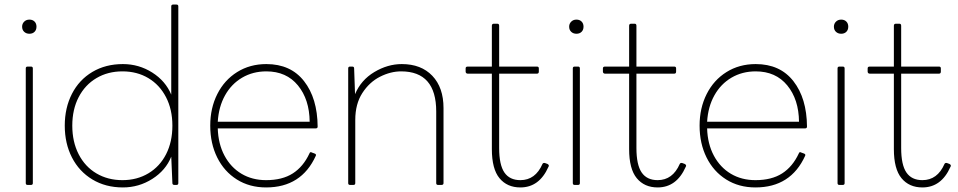

<svg xmlns="http://www.w3.org/2000/svg" viewBox="-20 -798 4202 842"><path d="M109 -712Q123 -712 131.5 -703.5Q140 -695 140 -681Q140 -667 131.5 -658.5Q123 -650 109 -650Q95 -650 86 -658.5Q77 -667 77 -681Q77 -694 86 -703Q95 -712 109 -712ZM101 -506H116Q124 -506 124 -498V5Q124 13 116 13H101Q93 13 93 5V-498Q93 -506 101 -506Z M739 -778H754Q762 -778 762 -770V5Q762 13 754 13H745Q736 13 736 5L731 -111Q707 -51 648 -13.5Q589 24 519 24Q443 24 385 -11Q327 -46 295.5 -107.5Q264 -169 264 -247Q264 -325 295.5 -386.5Q327 -448 385 -482.5Q443 -517 519 -517Q589 -517 647.5 -480Q706 -443 731 -383V-770Q731 -778 739 -778ZM736 -247Q736 -318 708 -372Q680 -426 630.5 -455.5Q581 -485 517 -485Q453 -485 403 -455.5Q353 -426 325 -372Q297 -318 297 -247Q297 -176 325 -121.5Q353 -67 403 -37.5Q453 -8 517 -8Q581 -8 631 -38Q681 -68 708.5 -122Q736 -176 736 -247Z M1365 -115Q1302 24 1147 24Q1074 24 1018.5 -11Q963 -46 932.5 -107.5Q902 -169 902 -247Q902 -324 933 -385.5Q964 -447 1020 -482Q1076 -517 1148 -517Q1255 -517 1313.5 -442Q1372 -367 1373 -243Q1373 -235 1365 -235H935Q937 -167 964.5 -115.5Q992 -64 1039 -36Q1086 -8 1147 -8Q1218 -8 1264 -37.5Q1310 -67 1337 -125Q1340 -134 1348 -129L1359 -125Q1368 -122 1365 -115ZM1148 -485Q1089 -485 1042 -457.5Q995 -430 967 -380Q939 -330 935 -264H1338Q1337 -362 1286.5 -423.5Q1236 -485 1148 -485Z M1742 -517Q1827 -517 1876 -465.5Q1925 -414 1925 -324V5Q1925 13 1916 13H1901Q1893 13 1893 5V-309Q1893 -485 1739 -485Q1693 -485 1646.5 -461.5Q1600 -438 1569 -390Q1538 -342 1538 -272V5Q1538 13 1530 13H1515Q1507 13 1507 5V-498Q1507 -506 1515 -506H1525Q1533 -506 1533 -498L1537 -385Q1563 -447 1621.5 -482Q1680 -517 1742 -517Z M2022 -484V-498Q2022 -506 2031 -506H2137V-685Q2137 -694 2146 -694H2161Q2169 -694 2169 -685V-506H2335Q2343 -506 2343 -498V-484Q2343 -475 2335 -475H2169V-149Q2169 -75 2192 -41.5Q2215 -8 2262 -8Q2328 -8 2359 -79Q2362 -85 2370 -83L2381 -79Q2385 -77 2386.5 -73.5Q2388 -70 2385 -66Q2345 24 2262 24Q2204 24 2170.5 -16.5Q2137 -57 2137 -144V-475H2031Q2027 -475 2024.5 -477.5Q2022 -480 2022 -484Z M2508 -712Q2522 -712 2530.5 -703.5Q2539 -695 2539 -681Q2539 -667 2530.5 -658.5Q2522 -650 2508 -650Q2494 -650 2485 -658.5Q2476 -667 2476 -681Q2476 -694 2485 -703Q2494 -712 2508 -712ZM2500 -506H2515Q2523 -506 2523 -498V5Q2523 13 2515 13H2500Q2492 13 2492 5V-498Q2492 -506 2500 -506Z M2624 -484V-498Q2624 -506 2633 -506H2739V-685Q2739 -694 2748 -694H2763Q2771 -694 2771 -685V-506H2937Q2945 -506 2945 -498V-484Q2945 -475 2937 -475H2771V-149Q2771 -75 2794 -41.5Q2817 -8 2864 -8Q2930 -8 2961 -79Q2964 -85 2972 -83L2983 -79Q2987 -77 2988.5 -73.5Q2990 -70 2987 -66Q2947 24 2864 24Q2806 24 2772.5 -16.5Q2739 -57 2739 -144V-475H2633Q2629 -475 2626.5 -477.5Q2624 -480 2624 -484Z M3511 -115Q3448 24 3293 24Q3220 24 3164.5 -11Q3109 -46 3078.5 -107.5Q3048 -169 3048 -247Q3048 -324 3079 -385.5Q3110 -447 3166 -482Q3222 -517 3294 -517Q3401 -517 3459.5 -442Q3518 -367 3519 -243Q3519 -235 3511 -235H3081Q3083 -167 3110.5 -115.5Q3138 -64 3185 -36Q3232 -8 3293 -8Q3364 -8 3410 -37.5Q3456 -67 3483 -125Q3486 -134 3494 -129L3505 -125Q3514 -122 3511 -115ZM3294 -485Q3235 -485 3188 -457.5Q3141 -430 3113 -380Q3085 -330 3081 -264H3484Q3483 -362 3432.5 -423.5Q3382 -485 3294 -485Z M3669 -712Q3683 -712 3691.5 -703.5Q3700 -695 3700 -681Q3700 -667 3691.5 -658.5Q3683 -650 3669 -650Q3655 -650 3646 -658.5Q3637 -667 3637 -681Q3637 -694 3646 -703Q3655 -712 3669 -712ZM3661 -506H3676Q3684 -506 3684 -498V5Q3684 13 3676 13H3661Q3653 13 3653 5V-498Q3653 -506 3661 -506Z M3785 -484V-498Q3785 -506 3794 -506H3900V-685Q3900 -694 3909 -694H3924Q3932 -694 3932 -685V-506H4098Q4106 -506 4106 -498V-484Q4106 -475 4098 -475H3932V-149Q3932 -75 3955 -41.5Q3978 -8 4025 -8Q4091 -8 4122 -79Q4125 -85 4133 -83L4144 -79Q4148 -77 4149.5 -73.5Q4151 -70 4148 -66Q4108 24 4025 24Q3967 24 3933.5 -16.5Q3900 -57 3900 -144V-475H3794Q3790 -475 3787.5 -477.5Q3785 -480 3785 -484Z"/></svg>

Font: LINE Seed JP_TTF Thin
Style: Regular
Weight: 250
Designer: LY Corporation & Fontrix & Fontworks
Version: Version 1.008